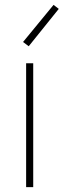

<svg xmlns="http://www.w3.org/2000/svg" viewBox="-20 -773 269 793"><path d="M87.9 0V-511.7H117.2V0ZM98.6 -582 75.2 -599.6 201.2 -752.9 222.7 -736.3Z"/></svg>

Font: Reddit Sans ExtraLight
Style: Regular
Weight: 250
Designer: Stephen Hutchings
Foundry: Reddit
Version: Version 1.014